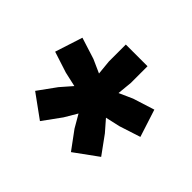

<svg xmlns="http://www.w3.org/2000/svg" viewBox="-107 -846 730 730"><g transform="rotate(45 257.5 -481.5)"><path d="M175 -263.3 80.8 -331.7 133.3 -404.2 173.3 -450 114.2 -463.3 29.2 -490.8 65 -601.7 151.7 -574.2 205.8 -550 200 -609.2V-700H316.7V-610L310.8 -550L365 -574.2L451.7 -601.7L487.5 -490.8L402.5 -463.3L343.3 -450L382.5 -405L435.8 -331.7L341.7 -263.3L288.3 -335.8L258.3 -387.5L228.3 -336.7Z"/></g></svg>

Font: Funnel Display Light ExtraBold
Style: Regular
Weight: 800
Version: Version 1.000